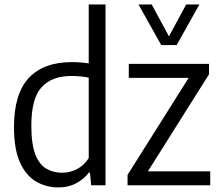

<svg xmlns="http://www.w3.org/2000/svg" viewBox="-20 -828 984 858"><path d="M241 9.5Q187 9.5 142 -16.2Q97 -42 69.8 -101Q42.5 -160 42.5 -260Q42.5 -408.5 108.5 -479.5Q174.5 -550.5 302 -550.5Q320.5 -550.5 340 -549Q359.5 -547.5 376.5 -545V-808H451.5V0H387.5L382 -56.5H377Q356 -28.5 321.2 -9.5Q286.5 9.5 241 9.5ZM258 -56Q291.5 -56 323.8 -72.2Q356 -88.5 376.5 -121.5V-481Q341 -488.5 299 -488.5Q211 -488.5 165.5 -437.8Q120 -387 120 -267Q120 -183.5 138 -137.8Q156 -92 187.2 -74Q218.5 -56 258 -56ZM550 0V-46.5L823 -480H555.5V-542.5H914V-496L641 -62.5H919.5V0ZM700.5 -626.5 599 -808H658L735 -665.5L812 -808H871L769.5 -626.5Z"/></svg>

Font: Encode Sans Semi Condensed
Style: Regular
Weight: 400
Width: 4
Designer: Multiple Designers
Foundry: Impallari Type
Version: Version 3.000; ttfautohint (v1.8.3) -l 8 -r 50 -G 200 -x 14 